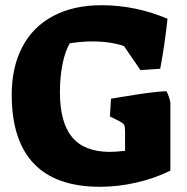

<svg xmlns="http://www.w3.org/2000/svg" viewBox="-20 -705 716 737"><path d="M25 -341Q25 -448 66 -525.5Q107 -603 185 -644Q263 -685 370 -685Q500 -685 623 -633Q613 -537 595 -441L519 -436L456 -528Q406 -546 332 -546Q297 -546 248 -539Q230 -509 220 -459Q210 -409 210 -351Q210 -236 256 -179.5Q302 -123 399 -122Q423 -122 460 -126V-199Q460 -219 457 -225Q454 -231 440 -239L402 -258L406 -326L429 -330Q440 -332 507 -342.5Q574 -353 619 -355Q629 -336 634 -312V-50Q576 -21 505 -4.5Q434 12 364 12Q195 12 110 -77Q25 -166 25 -341Z"/></svg>

Font: Suez One
Style: Regular
Weight: 400
Designer: Michal Sahar
Foundry: Hagilda
Version: Version 1.001